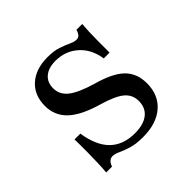

<svg xmlns="http://www.w3.org/2000/svg" viewBox="-119 -547 677 677"><g transform="rotate(-45 220.0 -208.0)"><path d="M234.7 11.3Q199.2 11.3 176.2 4Q153.2 -3.2 137.9 -10.5Q122.6 -17.7 111.3 -17.7Q92.7 -17.7 83.9 7.3H54.8Q56.5 -12.1 57.3 -35.1Q58.1 -58.1 58.5 -87.5Q58.9 -116.9 58.1 -154H87.1Q97.6 -85.5 131.9 -52Q166.1 -18.5 224.2 -18.5Q267.7 -18.5 291.1 -37.1Q314.5 -55.6 314.5 -89.5Q314.5 -121 290.7 -140.7Q266.9 -160.5 208.1 -177.4Q135.5 -198.4 101.6 -230.6Q67.7 -262.9 67.7 -311.3Q67.7 -364.5 102.4 -395.6Q137.1 -426.6 196 -426.6Q227.4 -426.6 248.8 -419.4Q270.2 -412.1 285.5 -404.8Q300.8 -397.6 312.1 -397.6Q321 -397.6 326.6 -403.2Q332.3 -408.9 336.3 -422.6H365.3Q363.7 -404.8 362.9 -385.9Q362.1 -366.9 362.1 -342.3Q362.1 -317.7 362.1 -283.1H333.1Q325 -336.3 290.3 -366.9Q255.6 -397.6 206.5 -397.6Q171.8 -397.6 152 -381Q132.3 -364.5 132.3 -334.7Q132.3 -303.2 158.5 -282.3Q184.7 -261.3 247.6 -242.7Q317.7 -223.4 348.4 -193.1Q379 -162.9 379 -113.7Q379 -55.6 340.7 -22.2Q302.4 11.3 234.7 11.3Z"/></g></svg>

Font: Playfair
Style: Regular
Weight: 400
Designer: Claus Eggers Sørensen
Foundry: Claus Eggers Sørensen
Version: Version 2.001;gftools[0.9.30]